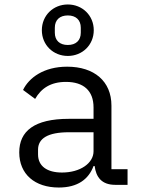

<svg xmlns="http://www.w3.org/2000/svg" viewBox="-20 -826 640 858"><path d="M550 0V-70H478V-354C478 -463 401 -528 280 -528C175 -528 109 -478 83 -424L137 -384C164 -431 206 -460 275 -460C353 -460 398 -421 398 -346V-295H288C133 -295 66 -240 66 -145C66 -48 135 12 243 12C327 12 376 -25 398 -84H403C409 -36 433 0 495 0ZM257 -55C191 -55 150 -83 150 -136V-157C150 -207 193 -235 288 -235H398V-150C398 -97 339 -55 257 -55ZM283 -576C348 -576 399 -625 399 -691C399 -757 348 -806 283 -806C218 -806 167 -757 167 -691C167 -625 218 -576 283 -576ZM283 -625C247 -625 225 -645 225 -680V-702C225 -737 247 -757 283 -757C319 -757 341 -737 341 -702V-680C341 -645 319 -625 283 -625Z"/></svg>

Font: IBM Plex Mono
Style: Regular
Weight: 400
Monospace: yes
Designer: Mike Abbink, Paul van der Laan, Pieter van Rosmalen
Foundry: Bold Monday
Version: Version 2.004